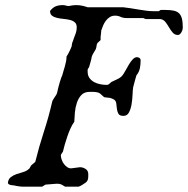

<svg xmlns="http://www.w3.org/2000/svg" viewBox="-20 -713 723 738"><path d="M10.3 -9.3Q11.7 -24.4 21 -31.7Q30.3 -39.1 42.7 -43.5Q55.2 -47.9 68.6 -51.5Q82 -55.2 90.8 -63.5Q92.8 -64 95.5 -69.6Q98.1 -75.2 99.1 -76.2Q99.6 -77.1 102.1 -79.3Q104.5 -81.5 107.4 -83.7Q110.4 -85.9 112.8 -88.1Q115.2 -90.3 115.7 -91.3Q129.9 -148.9 148.4 -205.8Q167 -262.7 180.2 -320.3Q180.2 -320.8 180.9 -323.5Q181.6 -326.2 182.6 -327.1Q183.1 -328.1 185.3 -331.8Q187.5 -335.4 190.2 -339.6Q192.9 -343.8 195.3 -347.2Q197.8 -350.6 197.8 -351.6Q198.2 -353 199.2 -355.7Q200.2 -358.4 200.7 -361.1Q201.2 -363.8 201.7 -366Q202.1 -368.2 202.1 -368.2Q203.1 -372.6 205.3 -380.9Q207.5 -389.2 210 -397.7Q212.4 -406.2 215.1 -413.6Q217.8 -420.9 219.2 -423.3Q220.7 -429.2 223.4 -438Q226.1 -446.8 229 -456.8Q231.9 -466.8 233.9 -477.1Q235.8 -487.3 235.8 -496.1Q237.3 -498 240.5 -503.4Q243.7 -508.8 246.6 -514.9Q249.5 -521 252 -526.6Q254.4 -532.2 255.4 -534.7Q255.4 -535.6 255.9 -538.6Q256.3 -541.5 256.8 -544.7Q257.3 -547.9 258.1 -550.3Q258.8 -552.7 259.8 -553.2Q263.7 -566.4 269.3 -580.1Q274.9 -593.8 274.9 -608.4Q274.9 -621.1 267.3 -627.4Q259.8 -633.8 248.3 -636.5Q236.8 -639.2 223.6 -640.4Q210.4 -641.6 199 -644.3Q187.5 -647 179.9 -652.8Q172.4 -658.7 172.4 -670.9Q182.6 -684.1 194.1 -688.7Q205.6 -693.4 221.7 -693.4Q227.1 -693.4 232.7 -691.7Q238.3 -689.9 245.1 -689.9H246.1Q247.6 -690.4 251.2 -691.2Q254.9 -691.9 259.3 -692.4Q263.7 -692.9 267.1 -693.1Q270.5 -693.4 271.5 -693.4Q285.6 -693.4 296.4 -690.9Q307.1 -688.5 316.9 -685.1H453.6Q468.3 -683.6 482.9 -681.2Q497.6 -678.7 512.5 -676.3Q527.3 -673.8 542.2 -671.9Q557.1 -669.9 572.3 -669.9H589.8L597.7 -674.8H615.2Q634.3 -674.8 647.2 -672.1Q660.2 -669.4 668 -662.1Q675.8 -654.8 679.2 -641.4Q682.6 -627.9 682.6 -606.4Q682.6 -603.5 681.4 -598.9Q680.2 -594.2 677.7 -589.8Q675.3 -585.4 671.9 -582Q668.5 -578.6 664.1 -578.6Q651.9 -578.6 644.3 -587.2Q636.7 -595.7 630.4 -606.7Q624 -617.7 616.7 -627.4Q609.4 -637.2 597.7 -639.6H541.5Q540.5 -639.6 536.1 -641.1Q531.7 -642.6 530.8 -643.6H466.3Q453.1 -643.6 443.6 -648.2Q434.1 -652.8 422.4 -652.8Q410.6 -652.8 401.9 -647.2Q393.1 -641.6 386.7 -633.1Q380.4 -624.5 376.2 -614.5Q372.1 -604.5 369.1 -595.7Q369.1 -594.2 368.9 -591.1Q368.7 -587.9 368.2 -584.2Q367.7 -580.6 367.4 -577.1Q367.2 -573.7 366.7 -571.8V-559.1Q366.7 -559.1 365 -557.4Q363.3 -555.7 361.1 -553.7Q358.9 -551.8 357.2 -550Q355.5 -548.3 355 -548.3Q351.6 -543 351.1 -536.6Q350.6 -530.3 348.1 -523.9Q343.8 -516.1 339.1 -508.8Q334.5 -501.5 332 -492.7Q332 -489.3 330.3 -483.2Q328.6 -477.1 326.9 -470.7Q325.2 -464.4 323.7 -459.7Q322.3 -455.1 322.3 -454.6Q321.3 -453.6 319.1 -450.2Q316.9 -446.8 316.9 -445.8V-437.5Q316.9 -422.9 324 -413.1Q331.1 -403.3 341.8 -397.5Q352.5 -391.6 365.5 -389.2Q378.4 -386.7 390.6 -386.7Q396 -386.7 401.1 -391.4Q406.2 -396 408.2 -397.9Q418.9 -403.3 431.4 -408.9Q443.8 -414.6 450.7 -423.3Q456.1 -430.2 462.4 -441.9Q468.8 -453.6 475.6 -465.1Q482.4 -476.6 490.2 -484.9Q498 -493.2 506.3 -493.2Q511.7 -493.2 516.1 -490.2Q520.5 -487.3 520.5 -480.5Q520.5 -464.8 517.6 -450.4Q514.6 -436 504.4 -423.3Q503.4 -420.4 501.5 -413.6Q499.5 -406.7 497.6 -399.4Q495.6 -392.1 493.9 -385.5Q492.2 -378.9 491.7 -377Q490.2 -367.2 489.5 -349.1Q488.8 -331.1 485.8 -312.7Q482.9 -294.4 475.8 -281Q468.8 -267.6 454.6 -267.6Q439.9 -267.6 435.3 -275.6Q430.7 -283.7 429.4 -294.2Q428.2 -304.7 427 -314.9Q425.8 -325.2 418.5 -330.1Q417 -331.5 410.9 -334Q404.8 -336.4 402.3 -336.9Q401.4 -336.9 398.2 -337.2Q395 -337.4 391.4 -337.9Q387.7 -338.4 384.5 -338.9Q381.3 -339.4 380.4 -339.4L366.7 -351.6Q361.3 -356.9 352.8 -358.4Q344.2 -359.9 336.4 -359.9H324.7Q304.2 -359.9 292.7 -347.7Q281.2 -335.4 275.4 -317.6Q269.5 -299.8 267.8 -280Q266.1 -260.3 265.6 -245.1Q257.3 -233.4 250.7 -218.8Q244.1 -204.1 238.8 -188.5Q233.4 -172.9 229 -157.5Q224.6 -142.1 221.7 -129.4Q221.2 -128.9 220 -127.2Q218.8 -125.5 217.3 -123.3Q215.8 -121.1 214.8 -119.1Q213.9 -117.2 213.9 -116.7Q213.9 -108.4 217 -99.4Q220.2 -90.3 225.6 -83Q231 -75.7 238 -70.8Q245.1 -65.9 253.4 -65.9L287.6 -70.3Q298.3 -70.3 308.8 -63.7Q319.3 -57.1 319.3 -43.9Q319.3 -37.1 319.1 -31.7Q318.8 -26.4 317.4 -22Q315.9 -17.6 312.5 -13.9Q309.1 -10.3 302.7 -6.8Q301.3 -5.4 298.3 -3.7Q295.4 -2 292 0Q288.6 2 285.6 3.2Q282.7 4.4 281.7 4.4H230Q224.1 1 220.7 -1.2Q217.3 -3.4 214.1 -4.6Q210.9 -5.9 207.3 -6.3Q203.6 -6.8 197.8 -6.8L154.8 -3.4L142.1 4.4H65.4Q64.9 4.4 61.3 4.2Q57.6 3.9 52.7 3.2Q47.9 2.4 43 1.7Q38.1 1 35.6 0Q33.2 -0.5 29.5 -0.7Q25.9 -1 22 -1.7Q18.1 -2.4 14.9 -4.2Q11.7 -5.9 10.3 -9.3Z"/></svg>

Font: IM FELL English
Style: Italic
Weight: 400
Italic angle: -18°
Designer: Igino Marini
Foundry: Igino Marini
Version: 3.00